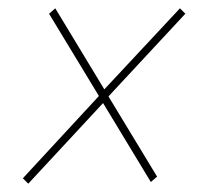

<svg xmlns="http://www.w3.org/2000/svg" viewBox="-20 -519 495 462"><path d="M48 -77 35 -90 218 -288 98 -486 113 -499 231 -304 413 -499 426 -486 241 -287 358 -94 343 -81 228 -271Z"/></svg>

Font: Georama Extended Thin
Style: Italic
Weight: 100
Width: 7
Italic angle: -9°
Designer: Jean-Baptiste Levee
Foundry: Production Type
Version: Version 1.000